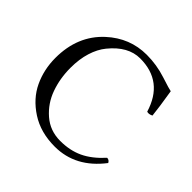

<svg xmlns="http://www.w3.org/2000/svg" viewBox="-170 -817 986 986"><g transform="rotate(45 323.0 -324.0)"><path d="M356.9 9.8Q253.9 9.8 179.4 -38.6Q105 -86.9 71 -158.9Q37.1 -231 37.1 -314.9Q37.1 -476.1 143.1 -573.2Q235.8 -658.2 357.9 -658.2Q429.7 -658.2 498.3 -636Q566.9 -613.8 577.1 -612.8Q594.2 -507.8 599.1 -458Q580.1 -448.2 565.9 -453.1Q515.1 -621.1 347.2 -621.1Q259.8 -621.1 187.5 -532.2Q159.2 -497.6 143.6 -447.3Q127.9 -397 127.9 -334Q127.9 -256.8 151.9 -189.9Q175.8 -123 229 -76.9Q282.2 -30.8 356 -30.8Q425.8 -30.8 480.5 -56.4Q535.2 -82 587.9 -140.1Q603 -140.1 610.8 -125Q507.8 9.8 356.9 9.8Z"/></g></svg>

Font: Linux Libertine Capitals
Style: Small Caps
Weight: 400
Designer: Philipp H. Poll
Foundry: Philipp H. Poll
Version: Version 5.1.3